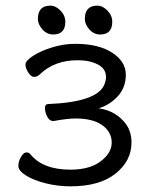

<svg xmlns="http://www.w3.org/2000/svg" viewBox="-20 -641 541 679"><path d="M280 -574Q280 -621 324 -621Q343 -621 360 -603.5Q377 -586 377 -564Q377 -519 334 -519Q312 -519 296 -537Q280 -555 280 -574ZM114 -574Q114 -621 158 -621Q177 -621 194 -603.5Q211 -586 211 -564Q211 -519 168 -519Q146 -519 130 -537Q114 -555 114 -574ZM247 -222Q219 -222 170 -213H168Q155 -213 147 -228.5Q139 -244 139 -258.5Q139 -273 150 -273Q324 -280 349 -342Q355 -357 355 -368Q355 -398 326 -413Q297 -428 255 -428Q173 -428 122 -379Q112 -369 101 -369Q90 -369 80 -384.5Q70 -400 70 -413Q70 -426 97 -443.5Q124 -461 164.5 -473.5Q205 -486 246 -486Q329 -486 377 -454.5Q425 -423 425 -377Q425 -331 396 -300Q367 -269 329 -258Q392 -249 427 -200Q445 -174 445 -137Q445 -72 388.5 -27Q332 18 229 18Q185 18 142.5 7.5Q100 -3 72.5 -20Q45 -37 45 -54Q45 -71 54.5 -86.5Q64 -102 73 -102Q82 -102 87 -96Q131 -41 229 -41Q297 -41 336 -70.5Q375 -100 375 -137Q375 -174 342 -198Q309 -222 247 -222Z"/></svg>

Font: ToneOZ-Pinyin-WenKai-Regular
Style: Regular
Weight: 400
Designer: Fontworks Inc.
Foundry: ToneOZ
Version: Version 0.240331